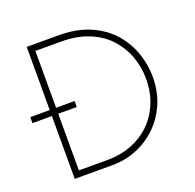

<svg xmlns="http://www.w3.org/2000/svg" viewBox="-124 -835 980 965"><g transform="rotate(-20 365.5 -353.0)"><path d="M116 0V-706H284Q385 -706 457 -673.5Q529 -641 573.5 -588.5Q618 -536 639 -473.5Q660 -411 660 -350Q660 -270 632 -205.5Q604 -141 556 -95Q508 -49 446.5 -24.5Q385 0 317 0ZM150 -33H306Q372 -33 430 -55Q488 -77 531.5 -118.5Q575 -160 600 -219Q625 -278 625 -352Q625 -411 605 -468Q585 -525 543.5 -571.5Q502 -618 437.5 -645Q373 -672 285 -672H150ZM12 -368H249V-336H12Z"/></g></svg>

Font: Josefin Sans Thin ExtraLight
Style: Regular
Weight: 250
Version: Version 2.001